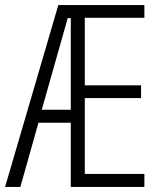

<svg xmlns="http://www.w3.org/2000/svg" viewBox="-21 -734 634 754"><path d="M546 0V-51H312V-349H533V-399H312V-664H546V-714H208L-1 0H59L130 -252H257V0ZM143 -303 245 -663H257V-303Z"/></svg>

Font: Noto Sans Thai Looped ExtraCondensed Light
Style: Regular
Weight: 300
Width: 2
Designer: Sasikarn Vongin, Ben Mitchell
Foundry: The Fontpad Ltd
Version: Version 1.001